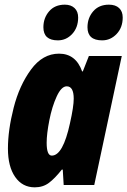

<svg xmlns="http://www.w3.org/2000/svg" viewBox="-20 -793 546 823"><path d="M14 -156Q14 -235 38.5 -331Q63 -427 113 -495Q163 -563 233 -563Q305 -563 332 -487H335L361 -553H502L384 0H253L249 -66H245Q215 -28 189.5 -9Q164 10 129 10Q76 10 45 -34.5Q14 -79 14 -156ZM280 -265Q296 -336 296 -370Q296 -423 266 -423Q243 -423 223 -379.5Q203 -336 191.5 -277.5Q180 -219 180 -181Q180 -126 202 -126Q250 -126 280 -265ZM166 -676Q166 -716 190.5 -744.5Q215 -773 258 -773Q284 -773 299.5 -758.5Q315 -744 315 -718Q315 -675 289.5 -647.5Q264 -620 228 -620Q166 -620 166 -676ZM355 -676Q355 -716 379.5 -744.5Q404 -773 447 -773Q475 -773 490.5 -758.5Q506 -744 506 -718Q506 -675 480 -647.5Q454 -620 418 -620Q355 -620 355 -676Z"/></svg>

Font: Noto Sans UI CondBlack
Style: Italic
Weight: 900
Width: 3
Italic angle: -12°
Designer: Monotype Design Team
Foundry: Monotype Imaging Inc.
Version: Version 1.001